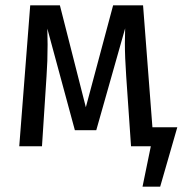

<svg xmlns="http://www.w3.org/2000/svg" viewBox="-20 -547 694 718"><path d="M643 -71 579 151H513L544 0H470L452 -261Q447 -334 447 -385L448 -441L340 -60H260L157 -440L158 -380Q158 -317 154 -262L137 0H52L93 -527H204L301 -146L403 -527H515L550 -71Z"/></svg>

Font: Fira Sans Condensed
Style: Regular
Weight: 400
Width: 3
Designer: bBox Type GmbH & Carrois Corporate GbR & Edenspiekermann AG
Foundry: bBox Type GmbH & Carrois Corporate GbR & Edenspiekermann AG
Version: Version 4.301